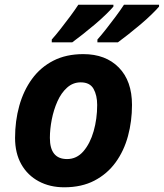

<svg xmlns="http://www.w3.org/2000/svg" viewBox="-20 -786 696 816"><path d="M253 10Q192 10 144.5 -15.5Q97 -41 70.5 -88Q44 -135 44 -200Q44 -272 62 -336.5Q80 -401 116 -450.5Q152 -500 206.5 -528Q261 -556 334 -556Q429 -556 485 -499Q541 -442 541 -340Q541 -271 524 -208Q507 -145 471.5 -96Q436 -47 381.5 -18.5Q327 10 253 10ZM265 -110Q306 -110 334.5 -143Q363 -176 378 -228.5Q393 -281 393 -340Q393 -381 377.5 -408.5Q362 -436 323 -436Q290 -436 265 -413.5Q240 -391 224 -355Q208 -319 200 -278Q192 -237 192 -200Q192 -110 265 -110ZM394 -606V-618Q411 -637 431 -662.5Q451 -688 471.5 -715.5Q492 -743 507 -766H656V-758Q645 -745 624 -724.5Q603 -704 577 -682Q551 -660 525.5 -640Q500 -620 481 -606ZM200 -606V-618Q217 -637 237 -662.5Q257 -688 277.5 -715.5Q298 -743 313 -766H462V-758Q451 -745 430 -724.5Q409 -704 383 -682Q357 -660 331.5 -640Q306 -620 287 -606Z"/></svg>

Font: Noto IKEA Latin
Style: Bold Italic
Weight: 700
Italic angle: -12°
Designer: Monotype Design Team
Foundry: Monotype Imaging Inc.
Version: Version 1.0